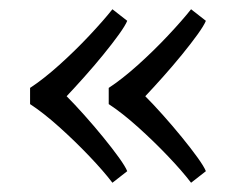

<svg xmlns="http://www.w3.org/2000/svg" viewBox="-20 -510 510 415"><path d="M45 -285V-320Q74 -339 108 -369.5Q142 -400 173 -433Q204 -466 223 -490L255 -465Q251 -455 237 -435.5Q223 -416 203 -391.5Q183 -367 162 -343.5Q141 -320 124 -302Q141 -285 162 -261.5Q183 -238 203 -213.5Q223 -189 237 -169.5Q251 -150 255 -140L223 -115Q204 -140 173 -172.5Q142 -205 108 -235.5Q74 -266 45 -285ZM215 -285V-320Q244 -339 278 -369.5Q312 -400 343 -433Q374 -466 393 -490L425 -465Q421 -455 407 -435.5Q393 -416 373 -391.5Q353 -367 332 -343.5Q311 -320 294 -302Q311 -285 332 -261.5Q353 -238 373 -213.5Q393 -189 407 -169.5Q421 -150 425 -140L393 -115Q374 -140 343 -172.5Q312 -205 278 -235.5Q244 -266 215 -285Z"/></svg>

Font: Gowun Dodum
Style: Regular
Weight: 400
Designer: Yanghee Ryu
Foundry: Yanghee Ryu
Version: Version 2.000